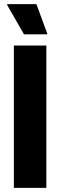

<svg xmlns="http://www.w3.org/2000/svg" viewBox="-20 -908 291 928"><path d="M47 0V-688H204V0ZM96 -742 15 -883V-888H156L208 -747V-742Z"/></svg>

Font: Saira Condensed ExtraBold
Style: Regular
Weight: 800
Width: 3
Designer: Hector Gatti with collaboration of the Omnibus-Type team
Foundry: Omnibus-Type
Version: Version 1.101